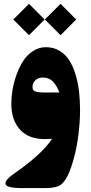

<svg xmlns="http://www.w3.org/2000/svg" viewBox="-20 -712 469 986"><path d="M291 -692.4 371.1 -611.8 291 -531.2 210.4 -611.8ZM128.9 -692.4 209 -611.8 128.9 -531.2 48.3 -611.8ZM247.6 1Q228.5 2.4 209.5 2.4Q127 2.4 82.5 -46.6Q38.1 -95.7 38.1 -179.7Q38.1 -213.4 44.4 -251.2Q50.8 -289.1 64.9 -328.4Q79.1 -367.7 99.1 -398.9Q119.1 -430.2 149.7 -450Q180.2 -469.7 216.3 -469.7Q255.4 -469.7 286.1 -450.9Q316.9 -432.1 336.2 -401.6Q355.5 -371.1 368.2 -328.4Q380.9 -285.6 386 -241.2Q391.1 -196.8 391.1 -147Q391.1 -80.1 380.6 -3.7Q370.1 72.8 346.9 142.3Q323.7 211.9 293.5 235.8Q271 253.9 211.4 253.9H92.3Q51.3 253.9 30.3 248.3Q9.3 242.7 8.1 231.9Q6.8 221.2 18.8 207.8Q30.8 194.3 56.2 176.8Q194.3 80.6 247.6 1ZM147 -264.6Q147 -247.1 162.4 -241.9Q177.7 -236.8 209 -236.8Q254.9 -236.8 284.7 -237.3Q271 -273.4 251.7 -293.5Q232.4 -313.5 199.2 -314Q177.2 -313.5 162.1 -300.3Q147 -287.1 147 -264.6Z"/></svg>

Font: Sahel Black FD
Style: Black-FD
Weight: 900
Foundry: Saber Rastikerdar (saber.rastikerdar@gmail.com)
Version: Version 3.3.1